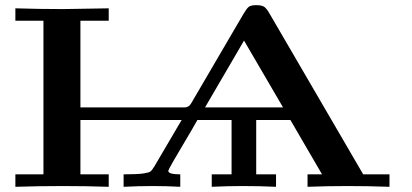

<svg xmlns="http://www.w3.org/2000/svg" viewBox="-20 -718 1583 738"><path d="M39.1 0V-47.9H147V-638.2H39.1V-686Q129.9 -683.1 222.2 -683.1Q239.3 -683.1 397.9 -686V-638.2H289.1V-305.2H689.9Q706.1 -305.2 714.8 -320.8L915 -663.1Q927.2 -684.1 935.5 -691.2Q943.8 -698.2 964.8 -698.2Q983.9 -698.2 993.4 -693.1Q1002.9 -688 1014.2 -668.9L1376 -47.9H1477.1V0Q1396 -2.9 1314.9 -2.9Q1237.8 -2.9 1162.1 0V-47.9H1217.8L1096.2 -256.8H964.8V-47.9H1041V0Q978 -2.9 914.1 -2.9H909.2Q857.4 -2.9 793.9 0V-47.9H870.1V-256.8H738.8Q721.7 -226.1 692.4 -177Q663.1 -127.9 645 -96.4Q627 -64.9 627 -61Q627 -47.9 672.9 -47.9V0Q619.6 -2.9 567.9 -2.9Q511.7 -2.9 455.1 0V-47.9Q506.8 -47.9 529.3 -51Q551.8 -54.2 557.9 -58.6Q564 -63 573.2 -78.1L678.2 -256.8H289.1V-47.9H397.9V0Q310.1 -2.9 222.2 -2.9Q129.9 -2.9 39.1 0ZM768.1 -305.2H1067.9L918 -562Z"/></svg>

Font: CMU Serif
Style: Bold
Weight: 700
Version: Version 0.7.0